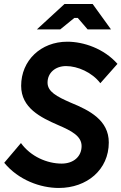

<svg xmlns="http://www.w3.org/2000/svg" viewBox="-20 -920 603 953"><path d="M272 13C411 13 520 -77 520 -213C520 -323 425 -372 332 -410C261 -441 216 -465 216 -510C216 -558 254 -592 308 -592C365 -592 437 -561 478 -507L563 -603C496 -679 395 -713 314 -713C183 -713 85 -620 85 -494C85 -384 182 -337 269 -299C334 -271 385 -245 385 -195C385 -143 345 -108 286 -108C214 -108 132 -143 84 -210L1 -112C72 -26 181 13 272 13ZM163 -774H279L349 -831H366L415 -774H531L440 -900H300Z"/></svg>

Font: Fixel Text 20240404 SemiBold
Style: Italic
Weight: 600
Width: 4
Italic angle: -10°
Designer: AlfaBravo + MacPaw
Foundry: Kyrylo Tkachov, Marchela Mozhyna, Serhii Makarenko, Maria Weinstein, Zakhar Kryvoshyya
Version: Version 1.211;Glyphs 3.2 (3225)